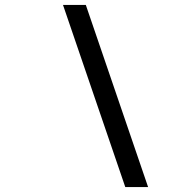

<svg xmlns="http://www.w3.org/2000/svg" viewBox="-20 -677 750 774"><path d="M485 77H577L326 -657H234Z"/></svg>

Font: Charger Monospace
Style: Regular
Weight: 400
Designer: Jasper
Foundry: Cannot Into Space Fonts
Version: Version 0.980